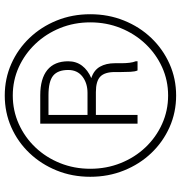

<svg xmlns="http://www.w3.org/2000/svg" viewBox="4 -765 771 819"><g transform="rotate(-90 389.5 -355.5)"><path d="M391.6 10.3Q319.3 10.3 256.3 -17.8Q193.4 -45.9 146 -95.7Q98.6 -145.5 71.8 -212.2Q44.9 -278.8 44.9 -356Q44.9 -433.1 71.8 -499.3Q98.6 -565.4 146 -615.2Q193.4 -665 256.3 -692.9Q319.3 -720.7 391.6 -720.7Q463.4 -720.7 526.4 -692.9Q589.4 -665 637 -615.2Q684.6 -565.4 711.4 -499.3Q738.3 -433.1 738.3 -356Q738.3 -278.8 711.4 -212.2Q684.6 -145.5 637 -95.7Q589.4 -45.9 526.4 -17.8Q463.4 10.3 391.6 10.3ZM391.6 -23.9Q456.1 -23.9 512.5 -49.6Q568.8 -75.2 611.8 -120.6Q654.8 -166 679.2 -226.3Q703.6 -286.6 703.6 -356Q703.6 -424.8 679.2 -484.9Q654.8 -544.9 611.8 -590.1Q568.8 -635.3 512.5 -660.9Q456.1 -686.5 391.6 -686.5Q327.1 -686.5 270.3 -660.9Q213.4 -635.3 170.4 -590.1Q127.4 -544.9 103.3 -484.9Q79.1 -424.8 79.1 -356Q79.1 -286.6 103.3 -226.3Q127.4 -166 170.4 -120.6Q213.4 -75.2 270.3 -49.6Q327.1 -23.9 391.6 -23.9ZM271.5 -154.3V-569.3H392.6Q463.4 -569.3 500.5 -539.1Q537.6 -508.8 537.6 -450.2Q537.6 -416 518.8 -391.1Q500 -366.2 465.8 -351.6Q499.5 -340.8 514.4 -314.7Q529.3 -288.6 529.3 -251.5V-224.1Q529.3 -205.1 531.2 -189Q533.2 -172.9 537.6 -162.1V-154.3H498.5Q493.7 -164.6 492.7 -184.3Q491.7 -204.1 491.7 -224.6V-251Q491.7 -294.4 472.2 -313.2Q452.6 -332 406.2 -332H308.6V-154.3ZM308.6 -367.7H402.8Q444.3 -367.7 472.4 -389.4Q500.5 -411.1 500.5 -450.2Q500.5 -494.1 476.3 -514.2Q452.1 -534.2 392.6 -534.2H308.6Z"/></g></svg>

Font: Roboto Slab ExtraLight
Style: Regular
Weight: 250
Designer: Google
Version: Version 2.000; ttfautohint (v1.8.1.43-b0c9)